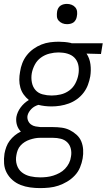

<svg xmlns="http://www.w3.org/2000/svg" viewBox="-39 -742 559 985"><path d="M167 223Q141 223 115.5 219.5Q90 216 67 207Q44 198 25.5 182Q7 166 -4.5 144.5Q-16 123 -18 97.5Q-20 72 -16 46Q-13 29 -6.5 11.5Q0 -6 11 -20.5Q22 -35 36.5 -47Q51 -59 68 -67Q54 -81 48 -100.5Q42 -120 45 -142Q50 -168 67 -191Q84 -214 109 -229Q94 -241 82.5 -257Q71 -273 65.5 -292.5Q60 -312 60 -332.5Q60 -353 64 -374Q67 -396 75.5 -418Q84 -440 98.5 -458.5Q113 -477 132.5 -491Q152 -505 173.5 -513.5Q195 -522 217.5 -525Q240 -528 262 -528Q277 -528 293 -526.5Q309 -525 323 -522L329 -520H488L479 -465L405 -467Q421 -443 425 -412Q429 -381 424 -350Q420 -328 412 -306.5Q404 -285 389.5 -266Q375 -247 355.5 -233Q336 -219 314 -211Q292 -203 269.5 -199.5Q247 -196 226 -196Q208 -196 191 -198Q174 -200 158 -204Q148 -201 139 -196Q130 -191 122.5 -183.5Q115 -176 109.5 -167Q104 -158 102 -148Q100 -135 105 -123Q110 -111 120 -103.5Q130 -96 143 -93.5Q156 -91 169 -90H233Q256 -90 278 -87Q300 -84 319 -74.5Q338 -65 354 -50.5Q370 -36 378 -16.5Q386 3 387.5 25.5Q389 48 385 71Q381 94 371.5 117Q362 140 344.5 158.5Q327 177 305 190Q283 203 260.5 210.5Q238 218 214 220.5Q190 223 167 223ZM226 -252Q249 -252 272.5 -257.5Q296 -263 316 -277.5Q336 -292 347.5 -314Q359 -336 363 -359Q367 -380 364 -401.5Q361 -423 349 -439Q337 -455 317.5 -463Q298 -471 277 -472L262 -473H261Q239 -473 215 -467Q191 -461 171 -446.5Q151 -432 139.5 -410Q128 -388 124 -366Q120 -342 124.5 -319Q129 -296 143 -280Q157 -264 179.5 -258Q202 -252 226 -252ZM167 168Q184 168 201 166Q218 164 234 159Q250 154 266 145.5Q282 137 294.5 124Q307 111 315 95Q323 79 325 62Q329 42 324.5 22Q320 2 306.5 -11.5Q293 -25 273.5 -30Q254 -35 233 -35H166Q153 -35 140 -32.5Q127 -30 113.5 -25.5Q100 -21 88 -13.5Q76 -6 66.5 4.5Q57 15 52 28Q47 41 45 54Q40 80 47.5 104Q55 128 73.5 142.5Q92 157 116.5 162.5Q141 168 167 168ZM305 -618Q292 -618 281 -622.5Q270 -627 262 -636Q254 -645 253 -657.5Q252 -670 254 -683Q255 -691 259.5 -699.5Q264 -708 271.5 -713Q279 -718 287.5 -720Q296 -722 304 -722Q317 -722 328.5 -717.5Q340 -713 347.5 -704Q355 -695 356.5 -682.5Q358 -670 355 -657Q354 -649 349.5 -640.5Q345 -632 338 -627Q331 -622 322 -620Q313 -618 305 -618Z"/></svg>

Font: Iosevka SS18 Light
Style: Italic
Weight: 300
Italic angle: -9°
Monospace: yes
Designer: Belleve Invis
Foundry: Belleve Invis
Version: Version 25.1.1; ttfautohint (v1.8.4)